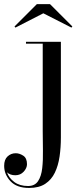

<svg xmlns="http://www.w3.org/2000/svg" viewBox="-94 -666 410 946"><path d="M119.5 -600.5 -18 -530 -22.5 -535.5 87.5 -645.5H152.5L262.5 -535.5L258 -530ZM206 -460V11.5Q206 60.5 199.5 105.2Q193 150 176.2 184.8Q159.5 219.5 128.8 239.8Q98 260 49.5 260Q-11.5 260 -42.5 226.8Q-73.5 193.5 -73.5 151Q-73.5 120 -56.5 104.5Q-39.5 89 -16.5 89Q2 89 20.5 101Q39 113 39 143Q39 162 22.8 179.8Q6.5 197.5 -18.5 197.5Q-44 197.5 -59.5 183Q-49.5 212 -23 231.2Q3.5 250.5 44 250.5Q77.5 250.5 93.5 226.5Q109.5 202.5 114 162.8Q118.5 123 117.5 75.2Q116.5 27.5 116.5 -20V-451H34V-460Z"/></svg>

Font: Bodoni* 24pt
Style: Regular
Weight: 400
Version: Version 2.3